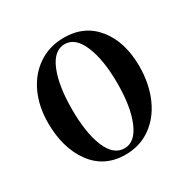

<svg xmlns="http://www.w3.org/2000/svg" viewBox="-118 -586 695 704"><g transform="rotate(-30 229.5 -233.5)"><path d="M238 -476Q325 -476 375.5 -413Q426 -350 426 -247Q426 -174 400.5 -115.5Q375 -57 328.5 -24Q282 9 221 9Q132 9 82 -59Q32 -127 32 -234Q32 -303 57.5 -358Q83 -413 130 -444.5Q177 -476 238 -476ZM229 -13Q274 -13 299.5 -73.5Q325 -134 325 -233Q325 -332 299.5 -393Q274 -454 229 -454Q183 -454 158 -393.5Q133 -333 133 -233Q133 -132 158 -72.5Q183 -13 229 -13Z"/></g></svg>

Font: Katibeh
Style: Regular
Weight: 400
Designer: Arabic design by Kourosh Beigpour, Latin design by Eduardo Tunni, engineering by Lasse Fister
Version: Version 1.0010g